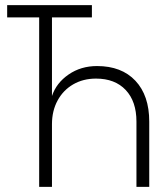

<svg xmlns="http://www.w3.org/2000/svg" viewBox="-20 -730 640 750"><path d="M133 0V-662H8V-710H339V-662H183V-355Q200 -406 248 -439Q296 -472 359 -472Q455 -472 509 -414.5Q563 -357 563 -255V0H513V-255Q513 -334 471 -378.5Q429 -423 355 -423Q305 -423 266 -400.5Q227 -378 205 -337.5Q183 -297 183 -245V0Z"/></svg>

Font: Geist Mono UltraLight
Style: Regular
Weight: 200
Monospace: yes
Designer: Basement.studio, Andrés Briganti, Mateo Zaragoza
Foundry: Basement.studio, Vercel, Andrés Briganti, Guido Ferreyra, Mateo Zaragoza
Version: Version 1.400; ttfautohint (v1.8.4.7-5d5b)